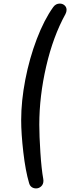

<svg xmlns="http://www.w3.org/2000/svg" viewBox="-20 -866 391 1070"><path d="M98 -197Q98 -303 121 -422Q144 -541 185 -648.5Q226 -756 277 -827Q291 -846 313 -846Q329 -846 340 -836Q351 -826 351 -811Q351 -800 345 -788Q276 -663 237.5 -496.5Q199 -330 199 -171Q199 -109 205 -17Q211 75 221 131Q222 134 222 141Q222 161 209.5 172.5Q197 184 181 184Q167 184 156.5 176.5Q146 169 142 154Q122 86 110 -17.5Q98 -121 98 -197Z"/></svg>

Font: SN Pro
Style: Italic
Weight: 400
Italic angle: -9°
Designer: Tobias Whetton
Foundry: Supernotes
Version: Version 1.003